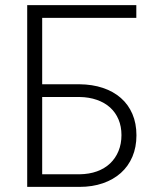

<svg xmlns="http://www.w3.org/2000/svg" viewBox="-20 -731 640 751"><path d="M513.2 -661.1H145V-401.4H291Q341.3 -400.9 382.3 -387.2Q423.3 -373.5 452.6 -347.9Q481.9 -322.3 497.8 -285.4Q513.7 -248.5 513.7 -201.7Q513.7 -155.3 497.8 -117.9Q481.9 -80.6 452.6 -54.4Q423.3 -28.3 382.3 -14.2Q341.3 0 291 0H86.4V-710.9H513.2ZM145 -351.6V-49.3H291Q329.1 -49.8 359.4 -60.8Q389.6 -71.8 410.9 -92Q432.1 -112.3 443.6 -140.4Q455.1 -168.5 455.1 -202.6Q455.1 -236.3 443.6 -263.7Q432.1 -291 410.9 -310.3Q389.6 -329.6 359.1 -340.3Q328.6 -351.1 291 -351.6Z"/></svg>

Font: Roboto Mono Light
Style: Regular
Weight: 300
Designer: Google
Version: Version 2.000985; 2015; ttfautohint (v1.3)